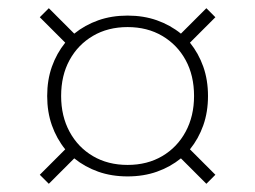

<svg xmlns="http://www.w3.org/2000/svg" viewBox="-20 -558 622 468"><path d="M95 -324Q95 -363 106.5 -395.5Q118 -428 139 -454L77 -516L99 -538L161 -476Q187 -497 219.5 -508.5Q252 -520 291 -520Q330 -520 362.5 -508.5Q395 -497 421 -476L483 -538L505 -516L443 -454Q464 -428 475.5 -395.5Q487 -363 487 -324Q487 -285 475.5 -252.5Q464 -220 443 -194L505 -132L483 -110L421 -172Q395 -151 362.5 -139.5Q330 -128 291 -128Q252 -128 219.5 -139.5Q187 -151 161 -172L99 -110L77 -132L139 -194Q118 -220 106.5 -252.5Q95 -285 95 -324ZM291 -156Q339 -156 375.5 -177.5Q412 -199 432.5 -237Q453 -275 453 -324Q453 -374 432.5 -411.5Q412 -449 375.5 -470.5Q339 -492 291 -492Q243 -492 206.5 -470.5Q170 -449 149.5 -411.5Q129 -374 129 -324Q129 -275 149.5 -237Q170 -199 206.5 -177.5Q243 -156 291 -156Z"/></svg>

Font: Aboreto
Style: Regular
Weight: 400
Designer: Dominik Jáger
Foundry: Dominik Jáger
Version: Version 1.001; ttfautohint (v1.8.4.7-5d5b)